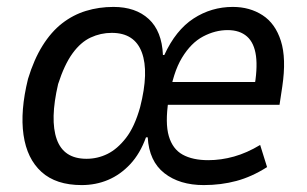

<svg xmlns="http://www.w3.org/2000/svg" viewBox="-20 -526 886 555"><path d="M216 9Q142 9 100 -29Q58 -67 48 -136Q38 -205 61 -298Q78 -354 103 -394Q128 -434 159.5 -458.5Q191 -483 228.5 -494.5Q266 -506 308 -506Q372 -506 410 -471Q448 -436 451 -367H455Q488 -439 539.5 -472.5Q591 -506 653 -506Q702 -506 739 -482Q776 -458 792 -407.5Q808 -357 796 -276L788 -223H449L460 -289H734L714 -267Q725 -326 720 -364Q715 -402 694 -420.5Q673 -439 638 -439Q602 -439 567 -420.5Q532 -402 506 -359Q480 -316 469 -243L467 -236Q457 -170 468 -132.5Q479 -95 508 -79Q537 -63 582 -63Q619 -63 656.5 -73.5Q694 -84 732 -107L752 -43Q708 -15 663.5 -3Q619 9 569 9Q499 9 455 -25.5Q411 -60 407 -129H402Q385 -82 356.5 -51.5Q328 -21 292.5 -6Q257 9 216 9ZM230 -67Q262 -67 290.5 -81Q319 -95 344 -127Q369 -159 385 -216Q411 -318 390 -374.5Q369 -431 303 -431Q271 -431 242 -417.5Q213 -404 189.5 -371.5Q166 -339 148 -283Q124 -180 144 -123.5Q164 -67 230 -67Z"/></svg>

Font: Nunito Sans 7pt Condensed Medium
Style: Italic
Weight: 500
Width: 3
Italic angle: -9°
Designer: Vernon Adams
Foundry: Vernon Adams
Version: Version 3.101;gftools[0.9.27]